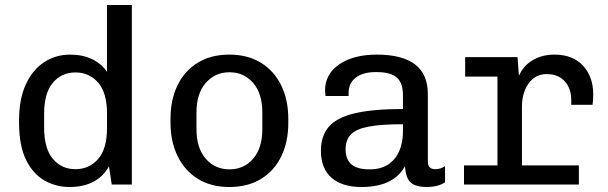

<svg xmlns="http://www.w3.org/2000/svg" viewBox="-20 -740 2440 770"><path d="M259 10Q204 10 157.9 -16.5Q111.8 -43 84.1 -99.6Q56.5 -156.2 56.5 -247V-258Q56.5 -343.2 83.8 -402Q111 -460.8 157.4 -490.9Q203.8 -521 261 -521Q311.5 -521 349.5 -502.6Q387.5 -484.2 409 -452V-720H508.8V0H428.2L417 -73.2Q395 -32.5 354.8 -11.2Q314.5 10 259 10ZM282.5 -61.5Q337.5 -61.5 373.4 -102.2Q409.2 -143 409.2 -227.5V-283.8Q409.2 -368.2 373.4 -408.9Q337.5 -449.5 282.5 -449.5Q227.5 -449.5 192.2 -408.4Q157 -367.2 157 -283.8V-228.5Q157 -143.8 192.2 -102.6Q227.5 -61.5 282.5 -61.5Z M900 10Q825.8 10 772.9 -23.1Q720 -56.2 691.9 -114.8Q663.8 -173.2 663.8 -247.2V-263.8Q663.8 -339.8 691.9 -397.8Q720 -455.8 773 -488.4Q826 -521 899.2 -521Q974.2 -521 1027.2 -487.9Q1080.2 -454.8 1108.2 -396.8Q1136.2 -338.8 1136.2 -263.8V-247.2Q1136.2 -171.2 1108.1 -113.2Q1080 -55.2 1027.1 -22.6Q974.2 10 900 10ZM900 -60.8Q958 -60.8 995 -103.2Q1032 -145.8 1032 -221.8V-289.2Q1032 -365.2 995 -407.8Q958 -450.2 900 -450.2Q842.8 -450.2 805.4 -407.8Q768 -365.2 768 -289.2V-221.8Q768 -145.8 805.4 -103.2Q842.8 -60.8 900 -60.8Z M1431 10Q1352 10 1309.5 -27.1Q1267 -64.2 1267 -136Q1267 -195.8 1299.4 -232.5Q1331.8 -269.2 1404.1 -286Q1476.5 -302.8 1596 -302.8V-358.5Q1596 -407.2 1571.2 -429.1Q1546.5 -451 1488.5 -451Q1435.8 -451 1406.9 -428.9Q1378 -406.8 1378 -366.5V-355H1285.5Q1284.2 -370.8 1283.8 -375.9Q1283.2 -381 1283.2 -380.1Q1283.2 -379.2 1283.4 -377Q1283.5 -374.8 1283.5 -376.5Q1283.5 -442.5 1340.4 -481.8Q1397.2 -521 1491.5 -521Q1593 -521 1644.4 -481.8Q1695.8 -442.5 1695.8 -363.2V-92.2Q1695.8 -75.5 1703.8 -68.5Q1711.8 -61.5 1725.2 -61.5Q1747.8 -61.5 1764.8 -73.8V-9Q1752 0 1732.9 5Q1713.8 10 1693.2 10Q1663.2 10 1644.1 2.5Q1625 -5 1615.8 -22.9Q1606.5 -40.8 1604 -73.2Q1586.5 -42 1559.6 -23.6Q1532.8 -5.2 1499.8 2.4Q1466.8 10 1431 10ZM1462 -60.8Q1507.5 -60.8 1537.1 -80.6Q1566.8 -100.5 1581.4 -134.9Q1596 -169.2 1596 -211V-241.8Q1509.5 -241.8 1459.2 -232.4Q1409 -223 1387.5 -201.2Q1366 -179.5 1366 -141Q1366 -101.2 1389.2 -81Q1412.5 -60.8 1462 -60.8Z M1975 0V-432.8H1845.5V-511H2055.5L2061.2 -436Q2078.5 -476.2 2116.2 -498.6Q2154 -521 2203.2 -521Q2277.8 -521 2318.4 -476.2Q2359 -431.5 2359 -362.5Q2359 -352 2358.6 -342.2Q2358.2 -332.5 2356.2 -319.8H2271V-341Q2271 -367.5 2260.4 -390.6Q2249.8 -413.8 2228.2 -428.2Q2206.8 -442.8 2173 -442.8Q2139.5 -442.8 2117.2 -424Q2095 -405.2 2084.1 -376Q2073.2 -346.8 2073.2 -314.5V0ZM1840.8 0V-76.8H2301.5V0Z"/></svg>

Font: Chivo Mono Medium
Style: Regular
Weight: 500
Monospace: yes
Designer: Hector Gatti
Foundry: Omnibus-Type
Version: Version 1.008